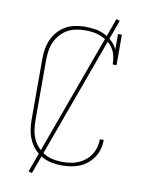

<svg xmlns="http://www.w3.org/2000/svg" viewBox="-96 -881 791 1025"><g transform="rotate(10 300.0 -368.0)"><path d="M297 8Q270 8 242.5 2.5Q215 -3 191 -16.5Q167 -30 148 -51Q129 -72 118 -97Q107 -122 102.5 -149.5Q98 -177 98 -205V-530Q98 -558 102 -585Q106 -612 117 -637.5Q128 -663 146.5 -684Q165 -705 188.5 -718.5Q212 -732 239.5 -737.5Q267 -743 294 -743Q321 -743 347.5 -739Q374 -735 398 -723.5Q422 -712 442 -693.5Q462 -675 473 -651V-735H494V-570H473Q473 -592 468.5 -614Q464 -636 452 -655Q440 -674 422 -687.5Q404 -701 383.5 -709.5Q363 -718 341 -721Q319 -724 297 -724Q272 -724 247 -719Q222 -714 200.5 -701.5Q179 -689 162.5 -670Q146 -651 136 -628Q126 -605 122.5 -580Q119 -555 119 -530V-205Q119 -180 122.5 -155Q126 -130 136 -107Q146 -84 163 -65Q180 -46 201.5 -33.5Q223 -21 247.5 -16Q272 -11 297 -11Q320 -11 342 -14Q364 -17 384 -25.5Q404 -34 421.5 -48Q439 -62 451 -80.5Q463 -99 469 -120.5Q475 -142 475 -164V-165H496V-164Q496 -139 489.5 -115Q483 -91 469.5 -70.5Q456 -50 436.5 -34Q417 -18 394 -8.5Q371 1 346.5 4.5Q322 8 297 8ZM149 76 130 70 451 -812 470 -806Z"/></g></svg>

Font: Iosevka HT Thin Extended
Style: Regular
Weight: 100
Width: 7
Monospace: yes
Designer: Belleve Invis
Foundry: Belleve Invis
Version: Version 32.3.0; ttfautohint (v1.8.4)